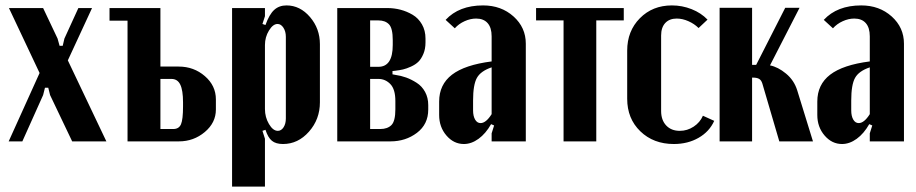

<svg xmlns="http://www.w3.org/2000/svg" viewBox="-20 -525 3402 713"><path d="M13.2 -495.1H140.1L193.8 -381.8L201.2 -355H212.9L219.2 -381.8L271 -495.1H321.8L231.9 -300.8L375 0H248L166 -171.9L159.2 -199.2H147L140.1 -171.9L63 0H12.2L127 -253.9Z M575.7 -277.8H643.6Q699.7 -277.8 740.7 -242.4Q781.7 -207 781.7 -155.8V-118.2Q781.7 -69.3 740.5 -34.7Q699.2 0 644.5 0H453.6V-448.2H386.7V-495.1H575.7ZM659.7 -129.9V-145Q659.7 -189.9 649.4 -210.9Q639.2 -231.9 616.7 -231.9H575.7V-45.9H623.5Q644.5 -45.9 652.1 -63.5Q659.7 -81.1 659.7 -129.9Z M963.9 -464.8 954.6 -436 965.8 -432.1Q980 -471.7 998.3 -488.3Q1016.6 -504.9 1043.9 -504.9Q1094.2 -504.9 1131.1 -461.9Q1168 -418.9 1168 -360.8V-145Q1168 -82 1127.4 -36.1Q1086.9 9.8 1030.8 9.8Q1004.4 9.8 989.7 -2.2Q975.1 -14.2 965.8 -43L954.6 -39.1L963.9 -9.8V168H841.8V-495.1H963.9ZM963.9 -120.1Q963.9 -89.8 978.8 -64.5Q993.7 -39.1 1011.7 -39.1Q1024.4 -39.1 1033 -52.2Q1041.5 -65.4 1041.5 -85V-388.2Q1041.5 -408.2 1032.5 -422.1Q1023.4 -436 1010.7 -436Q993.7 -436 978.8 -411.6Q963.9 -387.2 963.9 -357.9Z M1560.1 -381.8V-367.2Q1560.1 -343.3 1552.2 -324.7Q1544.4 -306.2 1533.7 -295.7Q1522.9 -285.2 1506.1 -277.6Q1489.3 -270 1476.6 -267.1Q1463.9 -264.2 1447.3 -262.2L1437.5 -261.2V-249L1447.3 -247.1Q1468.8 -244.1 1488.3 -237.1Q1507.8 -230 1527.3 -217.5Q1546.9 -205.1 1558.6 -183.6Q1570.3 -162.1 1570.3 -134.8V-118.2Q1570.3 -63.5 1528.3 -31.7Q1486.3 0 1430.2 0H1232.4V-495.1H1418.5Q1443.4 -495.1 1467 -489Q1490.7 -482.9 1512.2 -470.2Q1533.7 -457.5 1546.9 -434.6Q1560.1 -411.6 1560.1 -381.8ZM1354.5 -276.9H1385.3Q1438.5 -276.9 1438.5 -357.9V-376Q1438.5 -419.9 1424.6 -434.6Q1410.6 -449.2 1385.3 -449.2H1354.5ZM1448.2 -119.1V-149.9Q1448.2 -193.4 1429.7 -212.6Q1411.1 -231.9 1385.3 -231.9H1354.5V-45.9H1392.1Q1418.9 -45.9 1433.6 -60.5Q1448.2 -75.2 1448.2 -119.1Z M1610.8 -98.1V-147.9Q1610.8 -210.9 1658.4 -247.6Q1706.1 -284.2 1805.7 -296.9V-390.1Q1805.7 -422.4 1790.8 -439.2Q1775.9 -456.1 1748 -456.1Q1727.1 -456.1 1705.3 -446.3Q1683.6 -436.5 1668.9 -419.9L1634.8 -451.2Q1684.6 -504.9 1773.9 -504.9Q1841.3 -504.9 1887 -463.9Q1932.6 -422.9 1932.6 -362.8V0H1805.7V-29.8L1814.9 -59.1L1803.7 -64Q1783.7 -28.8 1757.1 -9.5Q1730.5 9.8 1702.6 9.8Q1665 9.8 1637.9 -21.7Q1610.8 -53.2 1610.8 -98.1ZM1764.6 -67.9Q1784.7 -67.9 1805.7 -101.1V-274.9Q1765.1 -261.2 1751 -235.8Q1736.8 -210.4 1736.8 -151.9V-115.2Q1736.8 -93.8 1744.4 -80.8Q1752 -67.9 1764.6 -67.9Z M2296.4 -495.1V-449.2H2194.3V0H2072.8V-449.2H1970.7V-495.1Z M2309.1 -336.9Q2309.1 -409.7 2356.2 -457.3Q2403.3 -504.9 2475.1 -504.9Q2513.2 -504.9 2548.3 -491Q2583.5 -477.1 2607.4 -452.1L2574.2 -420.9Q2558.6 -436.5 2536.4 -446.3Q2514.2 -456.1 2493.2 -456.1Q2465.8 -456.1 2450.4 -439.5Q2435.1 -422.9 2435.1 -393.1V-112.8Q2435.1 -79.1 2453.9 -59.1Q2472.7 -39.1 2504.4 -39.1Q2532.2 -39.1 2555.9 -54.7Q2579.6 -70.3 2590.3 -95.2L2632.3 -76.2Q2614.3 -36.1 2574.2 -13.2Q2534.2 9.8 2482.4 9.8Q2406.7 9.8 2357.9 -37.4Q2309.1 -84.5 2309.1 -158.2Z M2874 0 2811 -214.8Q2807.1 -227.5 2798.8 -232.2Q2790.5 -236.8 2776.4 -236.8H2772.9V0H2652.3V-496.1H2772.9V-284.2H2788.1L2896 -496.1H2949.2L2839.4 -282.2Q2869.1 -276.4 2898.9 -251.7Q2928.7 -227.1 2940.4 -189.9L2999 0Z M3015.1 -98.1V-147.9Q3015.1 -210.9 3062.7 -247.6Q3110.4 -284.2 3210 -296.9V-390.1Q3210 -422.4 3195.1 -439.2Q3180.2 -456.1 3152.3 -456.1Q3131.3 -456.1 3109.6 -446.3Q3087.9 -436.5 3073.2 -419.9L3039.1 -451.2Q3088.9 -504.9 3178.2 -504.9Q3245.6 -504.9 3291.3 -463.9Q3336.9 -422.9 3336.9 -362.8V0H3210V-29.8L3219.2 -59.1L3208 -64Q3188 -28.8 3161.4 -9.5Q3134.8 9.8 3106.9 9.8Q3069.3 9.8 3042.2 -21.7Q3015.1 -53.2 3015.1 -98.1ZM3168.9 -67.9Q3189 -67.9 3210 -101.1V-274.9Q3169.4 -261.2 3155.3 -235.8Q3141.1 -210.4 3141.1 -151.9V-115.2Q3141.1 -93.8 3148.7 -80.8Q3156.2 -67.9 3168.9 -67.9Z"/></svg>

Font: Moniqa Black Paragraph
Style: Regular
Weight: 900
Designer: Rajesh Rajput
Foundry: Rajesh Rajput
Version: Version 1.000